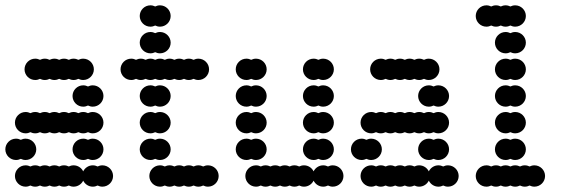

<svg xmlns="http://www.w3.org/2000/svg" viewBox="-20 -700 2200 720"><path d="M36 -40C36 -18 54 0 76 0C82.5 0 88.6 -1.6 94 -4.3C99.4 -1.6 105.5 0 112 0C118.5 0 124.6 -1.6 130 -4.3C135.4 -1.6 141.5 0 148 0C154.5 0 160.6 -1.6 166 -4.3C171.4 -1.6 177.5 0 184 0C190.5 0 196.6 -1.6 202 -4.3C207.4 -1.6 213.5 0 220 0C226.5 0 232.6 -1.6 238 -4.3C243.4 -1.6 249.5 0 256 0C271.8 0 285.5 -9.3 292 -22.6C298.5 -9.3 312.2 0 328 0C334.5 0 340.6 -1.6 346 -4.3C351.4 -1.6 357.5 0 364 0C386 0 404 -18 404 -40C404 -62 386 -80 364 -80C357.5 -80 351.4 -78.4 346 -75.7C340.6 -78.4 334.5 -80 328 -80C312.2 -80 298.5 -70.7 292 -57.4C285.5 -70.7 271.8 -80 256 -80C249.5 -80 243.4 -78.4 238 -75.7C232.6 -78.4 226.5 -80 220 -80C213.5 -80 207.4 -78.4 202 -75.7C196.6 -78.4 190.5 -80 184 -80C177.5 -80 171.4 -78.4 166 -75.7C160.6 -78.4 154.5 -80 148 -80C141.5 -80 135.4 -78.4 130 -75.7C124.6 -78.4 118.5 -80 112 -80C105.5 -80 99.4 -78.4 94 -75.7C88.6 -78.4 82.5 -80 76 -80C54 -80 36 -62 36 -40ZM252 -140C252 -118 270 -100 292 -100C298.5 -100 304.6 -101.6 310 -104.3C315.4 -101.6 321.5 -100 328 -100C350 -100 368 -118 368 -140C368 -162 350 -180 328 -180C321.5 -180 315.4 -178.4 310 -175.7C304.6 -178.4 298.5 -180 292 -180C270 -180 252 -162 252 -140ZM0 -140C0 -118 18 -100 40 -100C46.5 -100 52.6 -101.6 58 -104.3C63.4 -101.6 69.5 -100 76 -100C98 -100 116 -118 116 -140C116 -162 98 -180 76 -180C69.5 -180 63.4 -178.4 58 -175.7C52.6 -178.4 46.5 -180 40 -180C18 -180 0 -162 0 -140ZM36 -240C36 -218 54 -200 76 -200C82.5 -200 88.6 -201.6 94 -204.3C99.4 -201.6 105.5 -200 112 -200C118.5 -200 124.6 -201.6 130 -204.3C135.4 -201.6 141.5 -200 148 -200C154.5 -200 160.6 -201.6 166 -204.3C171.4 -201.6 177.5 -200 184 -200C190.5 -200 196.6 -201.6 202 -204.3C207.4 -201.6 213.5 -200 220 -200C226.5 -200 232.6 -201.6 238 -204.3C243.4 -201.6 249.5 -200 256 -200C262.5 -200 268.6 -201.6 274 -204.3C279.4 -201.6 285.5 -200 292 -200C298.5 -200 304.6 -201.6 310 -204.3C315.4 -201.6 321.5 -200 328 -200C350 -200 368 -218 368 -240C368 -262 350 -280 328 -280C321.5 -280 315.4 -278.4 310 -275.7C304.6 -278.4 298.5 -280 292 -280C285.5 -280 279.4 -278.4 274 -275.7C268.6 -278.4 262.5 -280 256 -280C249.5 -280 243.4 -278.4 238 -275.7C232.6 -278.4 226.5 -280 220 -280C213.5 -280 207.4 -278.4 202 -275.7C196.6 -278.4 190.5 -280 184 -280C177.5 -280 171.4 -278.4 166 -275.7C160.6 -278.4 154.5 -280 148 -280C141.5 -280 135.4 -278.4 130 -275.7C124.6 -278.4 118.5 -280 112 -280C105.5 -280 99.4 -278.4 94 -275.7C88.6 -278.4 82.5 -280 76 -280C54 -280 36 -262 36 -240ZM252 -340C252 -318 270 -300 292 -300C298.5 -300 304.6 -301.6 310 -304.3C315.4 -301.6 321.5 -300 328 -300C350 -300 368 -318 368 -340C368 -362 350 -380 328 -380C321.5 -380 315.4 -378.4 310 -375.7C304.6 -378.4 298.5 -380 292 -380C270 -380 252 -362 252 -340ZM72 -440C72 -418 90 -400 112 -400C118.5 -400 124.6 -401.6 130 -404.3C135.4 -401.6 141.5 -400 148 -400C154.5 -400 160.6 -401.6 166 -404.3C171.4 -401.6 177.5 -400 184 -400C190.5 -400 196.6 -401.6 202 -404.3C207.4 -401.6 213.5 -400 220 -400C226.5 -400 232.6 -401.6 238 -404.3C243.4 -401.6 249.5 -400 256 -400C262.5 -400 268.6 -401.6 274 -404.3C279.4 -401.6 285.5 -400 292 -400C314 -400 332 -418 332 -440C332 -462 314 -480 292 -480C285.5 -480 279.4 -478.4 274 -475.7C268.6 -478.4 262.5 -480 256 -480C249.5 -480 243.4 -478.4 238 -475.7C232.6 -478.4 226.5 -480 220 -480C213.5 -480 207.4 -478.4 202 -475.7C196.6 -478.4 190.5 -480 184 -480C177.5 -480 171.4 -478.4 166 -475.7C160.6 -478.4 154.5 -480 148 -480C141.5 -480 135.4 -478.4 130 -475.7C124.6 -478.4 118.5 -480 112 -480C90 -480 72 -462 72 -440Z M540 -40C540 -18 558 0 580 0C586.5 0 592.6 -1.6 598 -4.3C603.4 -1.6 609.5 0 616 0C622.5 0 628.6 -1.6 634 -4.3C639.4 -1.6 645.5 0 652 0C658.5 0 664.6 -1.6 670 -4.3C675.4 -1.6 681.5 0 688 0C694.5 0 700.6 -1.6 706 -4.3C711.4 -1.6 717.5 0 724 0C730.5 0 736.6 -1.6 742 -4.3C747.4 -1.6 753.5 0 760 0C782 0 800 -18 800 -40C800 -62 782 -80 760 -80C753.5 -80 747.4 -78.4 742 -75.7C736.6 -78.4 730.5 -80 724 -80C717.5 -80 711.4 -78.4 706 -75.7C700.6 -78.4 694.5 -80 688 -80C681.5 -80 675.4 -78.4 670 -75.7C664.6 -78.4 658.5 -80 652 -80C645.5 -80 639.4 -78.4 634 -75.7C628.6 -78.4 622.5 -80 616 -80C609.5 -80 603.4 -78.4 598 -75.7C592.6 -78.4 586.5 -80 580 -80C558 -80 540 -62 540 -40ZM504 -140C504 -118 522 -100 544 -100C550.5 -100 556.6 -101.6 562 -104.3C567.4 -101.6 573.5 -100 580 -100C602 -100 620 -118 620 -140C620 -162 602 -180 580 -180C573.5 -180 567.4 -178.4 562 -175.7C556.6 -178.4 550.5 -180 544 -180C522 -180 504 -162 504 -140ZM504 -240C504 -218 522 -200 544 -200C550.5 -200 556.6 -201.6 562 -204.3C567.4 -201.6 573.5 -200 580 -200C602 -200 620 -218 620 -240C620 -262 602 -280 580 -280C573.5 -280 567.4 -278.4 562 -275.7C556.6 -278.4 550.5 -280 544 -280C522 -280 504 -262 504 -240ZM504 -340C504 -318 522 -300 544 -300C550.5 -300 556.6 -301.6 562 -304.3C567.4 -301.6 573.5 -300 580 -300C602 -300 620 -318 620 -340C620 -362 602 -380 580 -380C573.5 -380 567.4 -378.4 562 -375.7C556.6 -378.4 550.5 -380 544 -380C522 -380 504 -362 504 -340ZM432 -440C432 -418 450 -400 472 -400C478.5 -400 484.6 -401.6 490 -404.3C495.4 -401.6 501.5 -400 508 -400C514.5 -400 520.6 -401.6 526 -404.3C531.4 -401.6 537.5 -400 544 -400C550.5 -400 556.6 -401.6 562 -404.3C567.4 -401.6 573.5 -400 580 -400C586.5 -400 592.6 -401.6 598 -404.3C603.4 -401.6 609.5 -400 616 -400C622.5 -400 628.6 -401.6 634 -404.3C639.4 -401.6 645.5 -400 652 -400C658.5 -400 664.6 -401.6 670 -404.3C675.4 -401.6 681.5 -400 688 -400C694.5 -400 700.6 -401.6 706 -404.3C711.4 -401.6 717.5 -400 724 -400C746 -400 764 -418 764 -440C764 -462 746 -480 724 -480C717.5 -480 711.4 -478.4 706 -475.7C700.6 -478.4 694.5 -480 688 -480C681.5 -480 675.4 -478.4 670 -475.7C664.6 -478.4 658.5 -480 652 -480C645.5 -480 639.4 -478.4 634 -475.7C628.6 -478.4 622.5 -480 616 -480C609.5 -480 603.4 -478.4 598 -475.7C592.6 -478.4 586.5 -480 580 -480C573.5 -480 567.4 -478.4 562 -475.7C556.6 -478.4 550.5 -480 544 -480C537.5 -480 531.4 -478.4 526 -475.7C520.6 -478.4 514.5 -480 508 -480C501.5 -480 495.4 -478.4 490 -475.7C484.6 -478.4 478.5 -480 472 -480C450 -480 432 -462 432 -440ZM504 -540C504 -518 522 -500 544 -500C550.5 -500 556.6 -501.6 562 -504.3C567.4 -501.6 573.5 -500 580 -500C602 -500 620 -518 620 -540C620 -562 602 -580 580 -580C573.5 -580 567.4 -578.4 562 -575.7C556.6 -578.4 550.5 -580 544 -580C522 -580 504 -562 504 -540ZM504 -640C504 -618 522 -600 544 -600C550.5 -600 556.6 -601.6 562 -604.3C567.4 -601.6 573.5 -600 580 -600C602 -600 620 -618 620 -640C620 -662 602 -680 580 -680C573.5 -680 567.4 -678.4 562 -675.7C556.6 -678.4 550.5 -680 544 -680C522 -680 504 -662 504 -640Z M900 -40C900 -18 918 0 940 0C946.5 0 952.6 -1.6 958 -4.3C963.4 -1.6 969.5 0 976 0C982.5 0 988.6 -1.6 994 -4.3C999.4 -1.6 1005.5 0 1012 0C1018.5 0 1024.6 -1.6 1030 -4.3C1035.4 -1.6 1041.5 0 1048 0C1054.5 0 1060.6 -1.6 1066 -4.3C1071.4 -1.6 1077.5 0 1084 0C1090.5 0 1096.6 -1.6 1102 -4.3C1107.4 -1.6 1113.5 0 1120 0C1135.8 0 1149.5 -9.3 1156 -22.6C1162.5 -9.3 1176.2 0 1192 0C1198.5 0 1204.6 -1.6 1210 -4.3C1215.4 -1.6 1221.5 0 1228 0C1250 0 1268 -18 1268 -40C1268 -62 1250 -80 1228 -80C1221.5 -80 1215.4 -78.4 1210 -75.7C1204.6 -78.4 1198.5 -80 1192 -80C1176.2 -80 1162.5 -70.7 1156 -57.4C1149.5 -70.7 1135.8 -80 1120 -80C1113.5 -80 1107.4 -78.4 1102 -75.7C1096.6 -78.4 1090.5 -80 1084 -80C1077.5 -80 1071.4 -78.4 1066 -75.7C1060.6 -78.4 1054.5 -80 1048 -80C1041.5 -80 1035.4 -78.4 1030 -75.7C1024.6 -78.4 1018.5 -80 1012 -80C1005.5 -80 999.4 -78.4 994 -75.7C988.6 -78.4 982.5 -80 976 -80C969.5 -80 963.4 -78.4 958 -75.7C952.6 -78.4 946.5 -80 940 -80C918 -80 900 -62 900 -40ZM1116 -140C1116 -118 1134 -100 1156 -100C1162.5 -100 1168.6 -101.6 1174 -104.3C1179.4 -101.6 1185.5 -100 1192 -100C1214 -100 1232 -118 1232 -140C1232 -162 1214 -180 1192 -180C1185.5 -180 1179.4 -178.4 1174 -175.7C1168.6 -178.4 1162.5 -180 1156 -180C1134 -180 1116 -162 1116 -140ZM864 -140C864 -118 882 -100 904 -100C910.5 -100 916.6 -101.6 922 -104.3C927.4 -101.6 933.5 -100 940 -100C962 -100 980 -118 980 -140C980 -162 962 -180 940 -180C933.5 -180 927.4 -178.4 922 -175.7C916.6 -178.4 910.5 -180 904 -180C882 -180 864 -162 864 -140ZM1116 -240C1116 -218 1134 -200 1156 -200C1162.5 -200 1168.6 -201.6 1174 -204.3C1179.4 -201.6 1185.5 -200 1192 -200C1214 -200 1232 -218 1232 -240C1232 -262 1214 -280 1192 -280C1185.5 -280 1179.4 -278.4 1174 -275.7C1168.6 -278.4 1162.5 -280 1156 -280C1134 -280 1116 -262 1116 -240ZM864 -240C864 -218 882 -200 904 -200C910.5 -200 916.6 -201.6 922 -204.3C927.4 -201.6 933.5 -200 940 -200C962 -200 980 -218 980 -240C980 -262 962 -280 940 -280C933.5 -280 927.4 -278.4 922 -275.7C916.6 -278.4 910.5 -280 904 -280C882 -280 864 -262 864 -240ZM1116 -340C1116 -318 1134 -300 1156 -300C1162.5 -300 1168.6 -301.6 1174 -304.3C1179.4 -301.6 1185.5 -300 1192 -300C1214 -300 1232 -318 1232 -340C1232 -362 1214 -380 1192 -380C1185.5 -380 1179.4 -378.4 1174 -375.7C1168.6 -378.4 1162.5 -380 1156 -380C1134 -380 1116 -362 1116 -340ZM864 -340C864 -318 882 -300 904 -300C910.5 -300 916.6 -301.6 922 -304.3C927.4 -301.6 933.5 -300 940 -300C962 -300 980 -318 980 -340C980 -362 962 -380 940 -380C933.5 -380 927.4 -378.4 922 -375.7C916.6 -378.4 910.5 -380 904 -380C882 -380 864 -362 864 -340ZM1116 -440C1116 -418 1134 -400 1156 -400C1162.5 -400 1168.6 -401.6 1174 -404.3C1179.4 -401.6 1185.5 -400 1192 -400C1214 -400 1232 -418 1232 -440C1232 -462 1214 -480 1192 -480C1185.5 -480 1179.4 -478.4 1174 -475.7C1168.6 -478.4 1162.5 -480 1156 -480C1134 -480 1116 -462 1116 -440ZM864 -440C864 -418 882 -400 904 -400C910.5 -400 916.6 -401.6 922 -404.3C927.4 -401.6 933.5 -400 940 -400C962 -400 980 -418 980 -440C980 -462 962 -480 940 -480C933.5 -480 927.4 -478.4 922 -475.7C916.6 -478.4 910.5 -480 904 -480C882 -480 864 -462 864 -440Z M1332 -40C1332 -18 1350 0 1372 0C1378.5 0 1384.6 -1.6 1390 -4.3C1395.4 -1.6 1401.5 0 1408 0C1414.5 0 1420.6 -1.6 1426 -4.3C1431.4 -1.6 1437.5 0 1444 0C1450.5 0 1456.6 -1.6 1462 -4.3C1467.4 -1.6 1473.5 0 1480 0C1486.5 0 1492.6 -1.6 1498 -4.3C1503.4 -1.6 1509.5 0 1516 0C1522.5 0 1528.6 -1.6 1534 -4.3C1539.4 -1.6 1545.5 0 1552 0C1567.8 0 1581.5 -9.3 1588 -22.6C1594.5 -9.3 1608.2 0 1624 0C1630.5 0 1636.6 -1.6 1642 -4.3C1647.4 -1.6 1653.5 0 1660 0C1682 0 1700 -18 1700 -40C1700 -62 1682 -80 1660 -80C1653.5 -80 1647.4 -78.4 1642 -75.7C1636.6 -78.4 1630.5 -80 1624 -80C1608.2 -80 1594.5 -70.7 1588 -57.4C1581.5 -70.7 1567.8 -80 1552 -80C1545.5 -80 1539.4 -78.4 1534 -75.7C1528.6 -78.4 1522.5 -80 1516 -80C1509.5 -80 1503.4 -78.4 1498 -75.7C1492.6 -78.4 1486.5 -80 1480 -80C1473.5 -80 1467.4 -78.4 1462 -75.7C1456.6 -78.4 1450.5 -80 1444 -80C1437.5 -80 1431.4 -78.4 1426 -75.7C1420.6 -78.4 1414.5 -80 1408 -80C1401.5 -80 1395.4 -78.4 1390 -75.7C1384.6 -78.4 1378.5 -80 1372 -80C1350 -80 1332 -62 1332 -40ZM1548 -140C1548 -118 1566 -100 1588 -100C1594.5 -100 1600.6 -101.6 1606 -104.3C1611.4 -101.6 1617.5 -100 1624 -100C1646 -100 1664 -118 1664 -140C1664 -162 1646 -180 1624 -180C1617.5 -180 1611.4 -178.4 1606 -175.7C1600.6 -178.4 1594.5 -180 1588 -180C1566 -180 1548 -162 1548 -140ZM1296 -140C1296 -118 1314 -100 1336 -100C1342.5 -100 1348.6 -101.6 1354 -104.3C1359.4 -101.6 1365.5 -100 1372 -100C1394 -100 1412 -118 1412 -140C1412 -162 1394 -180 1372 -180C1365.5 -180 1359.4 -178.4 1354 -175.7C1348.6 -178.4 1342.5 -180 1336 -180C1314 -180 1296 -162 1296 -140ZM1332 -240C1332 -218 1350 -200 1372 -200C1378.5 -200 1384.6 -201.6 1390 -204.3C1395.4 -201.6 1401.5 -200 1408 -200C1414.5 -200 1420.6 -201.6 1426 -204.3C1431.4 -201.6 1437.5 -200 1444 -200C1450.5 -200 1456.6 -201.6 1462 -204.3C1467.4 -201.6 1473.5 -200 1480 -200C1486.5 -200 1492.6 -201.6 1498 -204.3C1503.4 -201.6 1509.5 -200 1516 -200C1522.5 -200 1528.6 -201.6 1534 -204.3C1539.4 -201.6 1545.5 -200 1552 -200C1558.5 -200 1564.6 -201.6 1570 -204.3C1575.4 -201.6 1581.5 -200 1588 -200C1594.5 -200 1600.6 -201.6 1606 -204.3C1611.4 -201.6 1617.5 -200 1624 -200C1646 -200 1664 -218 1664 -240C1664 -262 1646 -280 1624 -280C1617.5 -280 1611.4 -278.4 1606 -275.7C1600.6 -278.4 1594.5 -280 1588 -280C1581.5 -280 1575.4 -278.4 1570 -275.7C1564.6 -278.4 1558.5 -280 1552 -280C1545.5 -280 1539.4 -278.4 1534 -275.7C1528.6 -278.4 1522.5 -280 1516 -280C1509.5 -280 1503.4 -278.4 1498 -275.7C1492.6 -278.4 1486.5 -280 1480 -280C1473.5 -280 1467.4 -278.4 1462 -275.7C1456.6 -278.4 1450.5 -280 1444 -280C1437.5 -280 1431.4 -278.4 1426 -275.7C1420.6 -278.4 1414.5 -280 1408 -280C1401.5 -280 1395.4 -278.4 1390 -275.7C1384.6 -278.4 1378.5 -280 1372 -280C1350 -280 1332 -262 1332 -240ZM1548 -340C1548 -318 1566 -300 1588 -300C1594.5 -300 1600.6 -301.6 1606 -304.3C1611.4 -301.6 1617.5 -300 1624 -300C1646 -300 1664 -318 1664 -340C1664 -362 1646 -380 1624 -380C1617.5 -380 1611.4 -378.4 1606 -375.7C1600.6 -378.4 1594.5 -380 1588 -380C1566 -380 1548 -362 1548 -340ZM1368 -440C1368 -418 1386 -400 1408 -400C1414.5 -400 1420.6 -401.6 1426 -404.3C1431.4 -401.6 1437.5 -400 1444 -400C1450.5 -400 1456.6 -401.6 1462 -404.3C1467.4 -401.6 1473.5 -400 1480 -400C1486.5 -400 1492.6 -401.6 1498 -404.3C1503.4 -401.6 1509.5 -400 1516 -400C1522.5 -400 1528.6 -401.6 1534 -404.3C1539.4 -401.6 1545.5 -400 1552 -400C1558.5 -400 1564.6 -401.6 1570 -404.3C1575.4 -401.6 1581.5 -400 1588 -400C1610 -400 1628 -418 1628 -440C1628 -462 1610 -480 1588 -480C1581.5 -480 1575.4 -478.4 1570 -475.7C1564.6 -478.4 1558.5 -480 1552 -480C1545.5 -480 1539.4 -478.4 1534 -475.7C1528.6 -478.4 1522.5 -480 1516 -480C1509.5 -480 1503.4 -478.4 1498 -475.7C1492.6 -478.4 1486.5 -480 1480 -480C1473.5 -480 1467.4 -478.4 1462 -475.7C1456.6 -478.4 1450.5 -480 1444 -480C1437.5 -480 1431.4 -478.4 1426 -475.7C1420.6 -478.4 1414.5 -480 1408 -480C1386 -480 1368 -462 1368 -440Z M1764 -40C1764 -18 1782 0 1804 0C1810.5 0 1816.6 -1.6 1822 -4.3C1827.4 -1.6 1833.5 0 1840 0C1846.5 0 1852.6 -1.6 1858 -4.3C1863.4 -1.6 1869.5 0 1876 0C1882.5 0 1888.6 -1.6 1894 -4.3C1899.4 -1.6 1905.5 0 1912 0C1918.5 0 1924.6 -1.6 1930 -4.3C1935.4 -1.6 1941.5 0 1948 0C1954.5 0 1960.6 -1.6 1966 -4.3C1971.4 -1.6 1977.5 0 1984 0C2006 0 2024 -18 2024 -40C2024 -62 2006 -80 1984 -80C1977.5 -80 1971.4 -78.4 1966 -75.7C1960.6 -78.4 1954.5 -80 1948 -80C1941.5 -80 1935.4 -78.4 1930 -75.7C1924.6 -78.4 1918.5 -80 1912 -80C1905.5 -80 1899.4 -78.4 1894 -75.7C1888.6 -78.4 1882.5 -80 1876 -80C1869.5 -80 1863.4 -78.4 1858 -75.7C1852.6 -78.4 1846.5 -80 1840 -80C1833.5 -80 1827.4 -78.4 1822 -75.7C1816.6 -78.4 1810.5 -80 1804 -80C1782 -80 1764 -62 1764 -40ZM1836 -140C1836 -118 1854 -100 1876 -100C1882.5 -100 1888.6 -101.6 1894 -104.3C1899.4 -101.6 1905.5 -100 1912 -100C1934 -100 1952 -118 1952 -140C1952 -162 1934 -180 1912 -180C1905.5 -180 1899.4 -178.4 1894 -175.7C1888.6 -178.4 1882.5 -180 1876 -180C1854 -180 1836 -162 1836 -140ZM1836 -240C1836 -218 1854 -200 1876 -200C1882.5 -200 1888.6 -201.6 1894 -204.3C1899.4 -201.6 1905.5 -200 1912 -200C1934 -200 1952 -218 1952 -240C1952 -262 1934 -280 1912 -280C1905.5 -280 1899.4 -278.4 1894 -275.7C1888.6 -278.4 1882.5 -280 1876 -280C1854 -280 1836 -262 1836 -240ZM1836 -340C1836 -318 1854 -300 1876 -300C1882.5 -300 1888.6 -301.6 1894 -304.3C1899.4 -301.6 1905.5 -300 1912 -300C1934 -300 1952 -318 1952 -340C1952 -362 1934 -380 1912 -380C1905.5 -380 1899.4 -378.4 1894 -375.7C1888.6 -378.4 1882.5 -380 1876 -380C1854 -380 1836 -362 1836 -340ZM1836 -440C1836 -418 1854 -400 1876 -400C1882.5 -400 1888.6 -401.6 1894 -404.3C1899.4 -401.6 1905.5 -400 1912 -400C1934 -400 1952 -418 1952 -440C1952 -462 1934 -480 1912 -480C1905.5 -480 1899.4 -478.4 1894 -475.7C1888.6 -478.4 1882.5 -480 1876 -480C1854 -480 1836 -462 1836 -440ZM1836 -540C1836 -518 1854 -500 1876 -500C1882.5 -500 1888.6 -501.6 1894 -504.3C1899.4 -501.6 1905.5 -500 1912 -500C1934 -500 1952 -518 1952 -540C1952 -562 1934 -580 1912 -580C1905.5 -580 1899.4 -578.4 1894 -575.7C1888.6 -578.4 1882.5 -580 1876 -580C1854 -580 1836 -562 1836 -540ZM1764 -640C1764 -618 1782 -600 1804 -600C1810.5 -600 1816.6 -601.6 1822 -604.3C1827.4 -601.6 1833.5 -600 1840 -600C1846.5 -600 1852.6 -601.6 1858 -604.3C1863.4 -601.6 1869.5 -600 1876 -600C1882.5 -600 1888.6 -601.6 1894 -604.3C1899.4 -601.6 1905.5 -600 1912 -600C1934 -600 1952 -618 1952 -640C1952 -662 1934 -680 1912 -680C1905.5 -680 1899.4 -678.4 1894 -675.7C1888.6 -678.4 1882.5 -680 1876 -680C1869.5 -680 1863.4 -678.4 1858 -675.7C1852.6 -678.4 1846.5 -680 1840 -680C1833.5 -680 1827.4 -678.4 1822 -675.7C1816.6 -678.4 1810.5 -680 1804 -680C1782 -680 1764 -662 1764 -640Z"/></svg>

Font: Dotrice Condensed
Style: Bold
Weight: 700
Width: 2
Monospace: yes
Designer: Paul Flo Williams
Foundry: His Deeds Are Dust
Version: Version 1.001